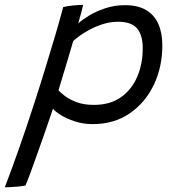

<svg xmlns="http://www.w3.org/2000/svg" viewBox="-102 -562 726 799"><path d="M-82 217.5Q-54 144.5 -24.8 61.5Q4.5 -21.5 32.2 -106.5Q60 -191.5 84.5 -271Q109 -350.5 128.8 -417.8Q148.5 -485 161 -532.5Q178.5 -537 201.5 -539.2Q224.5 -541.5 244 -541.5Q241.5 -530 235.2 -506.2Q229 -482.5 223.5 -464.5Q238.5 -478.5 267.2 -496.2Q296 -514 334.8 -527.2Q373.5 -540.5 418 -540.5Q471.5 -540.5 505.8 -520.2Q540 -500 556.8 -462.8Q573.5 -425.5 573.5 -373Q573.5 -283 538 -208.8Q502.5 -134.5 437.5 -90Q372.5 -45.5 283.5 -45.5Q244.5 -45.5 210 -56.8Q175.5 -68 151 -83.2Q126.5 -98.5 118.5 -110Q115 -99.5 104.8 -69.5Q94.5 -39.5 80.8 0Q67 39.5 52.2 81Q37.5 122.5 24.8 157Q12 191.5 4 210Q-10.5 213 -27.5 214.5Q-44.5 216 -59.2 216.8Q-74 217.5 -82 217.5ZM288.5 -125.5Q356.5 -125.5 401.5 -157.5Q446.5 -189.5 469.2 -243Q492 -296.5 492 -361.5Q492 -415.5 468.5 -443.5Q445 -471.5 390 -471.5Q358 -471.5 328 -462.2Q298 -453 272.8 -439.5Q247.5 -426 229.2 -412.8Q211 -399.5 202.5 -391Q200.5 -384 194.5 -363.5Q188.5 -343 180.5 -316Q172.5 -289 164.2 -261.8Q156 -234.5 149.8 -214Q143.5 -193.5 141.5 -186Q149.5 -177 168.2 -162.5Q187 -148 217 -136.8Q247 -125.5 288.5 -125.5Z"/></svg>

Font: Grandstander Thin Light
Style: Italic
Weight: 300
Italic angle: -15°
Version: Version 1.200